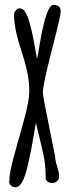

<svg xmlns="http://www.w3.org/2000/svg" viewBox="-20 -777 294 803"><path d="M200.2 -11.7Q170.9 -11.7 170.9 -35.6Q170.9 -87.4 162.1 -127.9Q153.3 -168.5 143.3 -208.7Q133.3 -249 130.4 -262.7Q127.9 -252.4 122.1 -216.8Q116.2 -181.2 109.4 -146.5Q102.5 -111.3 93.8 -75.2Q73.7 5.9 45.4 6.3Q35.6 6.3 27.1 0Q18.6 -6.3 18.6 -16.1Q18.6 -54.2 39.6 -128.4Q60.5 -202.6 81.5 -279.5Q102.5 -356.4 102.5 -396.5Q102.5 -436.5 92.8 -481.4Q82 -527.3 70.3 -562.5Q38.1 -657.2 38.6 -719.2V-721.7Q47.9 -742.2 62.3 -742.2Q76.7 -742.2 86.7 -725.1Q96.7 -708 104.5 -679Q112.3 -649.9 117.7 -624.3Q123 -598.6 128.2 -567.9Q133.3 -537.1 134.8 -530.8Q136.7 -535.6 147.5 -600.1Q174.3 -756.8 204.1 -756.8Q215.3 -756.8 224.6 -751Q233.9 -745.1 233.9 -727.8Q233.9 -710.4 196.5 -566.7Q159.2 -422.9 159.2 -388.7Q159.2 -377 184.6 -252Q210 -127 210.9 -121.1V-115.2Q211.9 -103 219.7 -78.1Q227.5 -53.2 227.5 -40.8Q227.5 -28.3 219.2 -20Q210.9 -11.7 200.2 -11.7Z"/></svg>

Font: Amatic
Style: Bold
Weight: 700
Width: 3
Version: Version 2.000; ttfautohint (v0.92-dirty) -l 8 -r 50 -G 50 -x